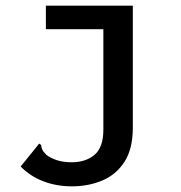

<svg xmlns="http://www.w3.org/2000/svg" viewBox="-20 -483 640 678"><path d="M234 175Q179 175 132.5 157Q86 139 53 105L112 32L118 24L125 29Q126 37 129 44.5Q132 52 144 64Q160 76 182 83Q204 90 233 90Q283 90 314 63.5Q345 37 345 -25V-380H142V-463H449V-32Q449 43 419.5 88.5Q390 134 341 154.5Q292 175 234 175Z"/></svg>

Font: Inconsolata Expanded SemiBold
Style: Regular
Weight: 600
Width: 7
Monospace: yes
Designer: Raph Levien, Cyreal, Brenton Simpson
Foundry: Raph Levien, Cyreal, Google
Version: Version 3.001; ttfautohint (v1.8.2.53-6de2)